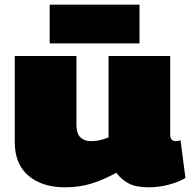

<svg xmlns="http://www.w3.org/2000/svg" viewBox="-20 -789 811 819"><path d="M257 10Q160 10 101.5 -39.5Q43 -89 43 -183V-550H306V-258Q306 -219 323 -203Q340 -187 367 -187Q385 -187 401.5 -190Q418 -193 443 -203V-550H706V-216Q706 -200 712.5 -193.5Q719 -187 729 -187Q741 -187 750 -191L771 -30Q746 -14 702.5 -2Q659 10 615 10Q561 10 530 -6Q499 -22 476 -52Q422 -22 370 -6Q318 10 257 10ZM192 -604V-769H575V-604Z"/></svg>

Font: Georama Extended Black
Style: Regular
Weight: 900
Width: 7
Designer: Jean-Baptiste Levee
Foundry: Production Type
Version: Version 1.000